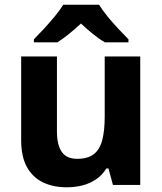

<svg xmlns="http://www.w3.org/2000/svg" viewBox="-20 -786 690 816"><path d="M576 -546V0H460L441 -70H432Q415 -42 388.5 -24Q362 -6 330.5 2Q299 10 264 10Q206 10 162.5 -11Q119 -32 94.5 -76Q70 -120 70 -190V-546H222V-228Q222 -170 242.5 -140.5Q263 -111 308 -111Q354 -111 379.5 -131.5Q405 -152 415 -192Q425 -232 425 -290V-546ZM401 -766Q415 -743 437.5 -715.5Q460 -688 484 -662.5Q508 -637 526 -619V-606H426Q400 -621 375 -641.5Q350 -662 324 -686Q298 -662 274 -642.5Q250 -623 224 -606H124V-619Q143 -638 166.5 -663.5Q190 -689 212.5 -716Q235 -743 249 -766Z"/></svg>

Font: Noto Sans Lao UI
Style: Regular
Weight: 400
Designer: Monotype Design Team
Foundry: Monotype Imaging Inc.
Version: Version 2.000